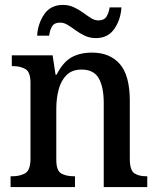

<svg xmlns="http://www.w3.org/2000/svg" viewBox="-20 -761 644 781"><path d="M23 0V-44H30Q62 -44 83 -56.5Q104 -69 104 -116V-424Q104 -468 83.5 -480Q63 -492 33 -492H28V-536H194L206 -457H210Q236 -508 270.5 -527.5Q305 -547 354 -547Q427 -547 467.5 -500.5Q508 -454 508 -351V-116Q508 -69 526 -56.5Q544 -44 575 -44H579V0H402V-342Q402 -406 382 -442Q362 -478 312 -478Q273 -478 250.5 -455.5Q228 -433 218.5 -396.5Q209 -360 209 -318V-111Q209 -67 229 -55.5Q249 -44 280 -44H285V0ZM370 -606Q346 -606 325.5 -615.5Q305 -625 288 -637.5Q271 -650 255.5 -659.5Q240 -669 225 -669Q200 -669 191 -652.5Q182 -636 180 -616H131Q134 -665 160 -703Q186 -741 236 -741Q260 -741 280.5 -731.5Q301 -722 318 -709.5Q335 -697 350 -687.5Q365 -678 380 -678Q404 -678 413.5 -694Q423 -710 426 -731H474Q471 -681 445 -643.5Q419 -606 370 -606Z"/></svg>

Font: Noto Serif Khmer SemiCondensed Medium
Style: Regular
Weight: 500
Width: 4
Designer: Danh Hong and the Monotype Design Team
Foundry: Monotype Imaging Inc.
Version: Version 2.004; ttfautohint (v1.8.4.7-5d5b)